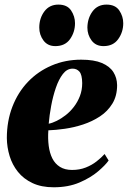

<svg xmlns="http://www.w3.org/2000/svg" viewBox="-20 -782 542 814"><path d="M440.5 -101.5Q426.5 -81.5 395.2 -55Q364 -28.5 316.8 -8.2Q269.5 12 207.5 12Q155.5 12 117.8 -5.8Q80 -23.5 56 -53.5Q32 -83.5 20.8 -120.5Q9.5 -157.5 9 -196.5Q9 -268.5 32.5 -329.5Q56 -390.5 98.5 -435Q141 -479.5 198.8 -504.2Q256.5 -529 324 -529Q379 -529 412.2 -514.8Q445.5 -500.5 460.8 -476.2Q476 -452 476.5 -421Q476.5 -375.5 456.5 -342.8Q436.5 -310 403.8 -288.5Q371 -267 332.2 -254.2Q293.5 -241.5 254.5 -236Q215.5 -230.5 185 -229.5Q182.5 -194.5 186.5 -163.8Q190.5 -133 202 -110.2Q213.5 -87.5 234.2 -74.5Q255 -61.5 285.5 -61.5Q317.5 -61.5 343.5 -71.8Q369.5 -82 389.5 -97.8Q409.5 -113.5 423.5 -129ZM288 -491Q264 -491 246.5 -468.2Q229 -445.5 216.8 -409.8Q204.5 -374 197 -333.5Q189.5 -293 186.5 -257.5Q202 -260.5 220.8 -269.8Q239.5 -279 258.5 -293.8Q277.5 -308.5 293.2 -329Q309 -349.5 318.8 -374.8Q328.5 -400 328.5 -430Q328 -465.5 316.8 -478.2Q305.5 -491 288 -491ZM214.5 -586.5Q182 -586.5 164.2 -610.5Q146.5 -634.5 146.5 -665Q146.5 -704.5 168 -733.5Q189.5 -762.5 227.5 -762.5Q265 -762.5 281.5 -737.5Q298 -712.5 298 -683.5Q298 -646 277 -616.2Q256 -586.5 214.5 -586.5ZM419 -586.5Q386 -586.5 368.2 -610.5Q350.5 -634.5 350.5 -665Q351 -704.5 372.2 -733.5Q393.5 -762.5 431.5 -762.5Q469 -762.5 485.8 -737.5Q502.5 -712.5 502.5 -683.5Q502.5 -646 481.2 -616.2Q460 -586.5 419 -586.5Z"/></svg>

Font: Merriweather 120pt Black
Style: Italic
Weight: 900
Italic angle: -7.8°
Version: Version 2.101